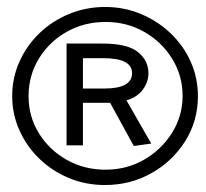

<svg xmlns="http://www.w3.org/2000/svg" viewBox="-20 -550 590 551"><path d="M281 -19Q226 -19 178 -39Q130 -59 93.5 -94Q57 -129 36 -175.5Q15 -222 15 -274Q15 -327 36 -373.5Q57 -420 93.5 -455Q130 -490 178.5 -510Q227 -530 282 -530Q336 -530 384 -510Q432 -490 469 -455Q506 -420 527 -373.5Q548 -327 548 -274Q548 -203 511.5 -145Q475 -87 414.5 -53Q354 -19 281 -19ZM283 -63Q343 -63 393 -91.5Q443 -120 473.5 -168.5Q504 -217 504 -275Q504 -333 474 -381.5Q444 -430 394 -458.5Q344 -487 283 -487Q222 -487 172 -459Q122 -431 92 -382.5Q62 -334 62 -274Q62 -215 92 -167Q122 -119 172 -91Q222 -63 283 -63ZM364 -131 296 -255H218V-133H171V-425H274Q346 -425 376 -400.5Q406 -376 406 -340Q406 -315 390 -293Q374 -271 343 -262L414 -138ZM218 -296H280Q359 -296 359 -340Q359 -383 277 -383H218Z"/></svg>

Font: Inconsolata SemiExpanded
Style: Regular
Weight: 400
Width: 6
Monospace: yes
Designer: Raph Levien, Cyreal, Brenton Simpson
Foundry: Raph Levien, Cyreal, Google
Version: Version 3.000; ttfautohint (v1.8.2.53-6de2)